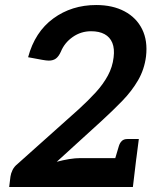

<svg xmlns="http://www.w3.org/2000/svg" viewBox="-20 -752 641 772"><path d="M16.9 0 22 -41.8Q23.6 -54.2 30.3 -68.2Q37 -82.1 50.6 -92.9L296.5 -312.7Q335.2 -348 365.1 -380.7Q394.9 -413.4 413.7 -448.1Q432.4 -482.7 436.8 -521.3Q441.2 -556 431.7 -579.5Q422.1 -602.9 400.5 -614.6Q379 -626.4 346.2 -626.4Q305.5 -626.4 272.6 -603.4Q239.6 -580.5 224.8 -544.4Q216.3 -525.3 205.1 -516.8Q193.8 -508.3 176.2 -508.3Q167.1 -508.3 149.8 -511.4Q132.4 -514.4 93 -521.9Q120.3 -623.6 194.3 -677.7Q268.3 -731.8 366.8 -731.8Q433 -731.8 480.8 -706.4Q528.5 -681 551.5 -634.6Q574.5 -588.1 567.1 -525Q560.5 -473 535.2 -429.3Q509.8 -385.6 471.9 -346.6Q434.1 -307.7 390.5 -267.7L208.1 -101.5Q233.1 -108.2 257.8 -112.3Q282.5 -116.3 303.4 -116.3H528.2L514.3 0ZM436.6 -92.9 457.7 -163.9Q461.6 -177.2 469.7 -185.1Q477.7 -193 492.1 -193H538.2L528.2 -115Z"/></svg>

Font: Aleo
Style: Italic
Weight: 400
Italic angle: -7°
Designer: Alessio Laiso
Foundry: Alessio Laiso
Version: Version 2.001;gftools[0.9.29]